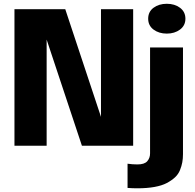

<svg xmlns="http://www.w3.org/2000/svg" viewBox="-20 -787 1055 1037"><path d="M880.9 -605.5Q838.4 -605.5 809.3 -627.2Q780.3 -648.9 780.3 -686Q780.3 -723.6 809.3 -745.1Q838.4 -766.6 880.9 -766.6Q923.3 -766.6 952.4 -744.9Q981.4 -723.1 981.4 -686Q981.4 -648.9 952.1 -627.2Q922.9 -605.5 880.9 -605.5ZM231.9 0H58.1V-737.3H332.5L525.4 -155.8V-737.3H699.2V0H422.4L231.9 -573.2ZM722.2 230Q695.3 230 668.9 228V97.2Q695.3 101.1 722.2 101.1Q760.3 101.1 775.4 83.7Q790.5 66.4 790.5 41.5V-530.8H968.3V45.4Q968.3 69.3 964.6 89.6Q960.9 109.9 952.1 131.8Q943.4 153.8 925.3 170.7Q907.2 187.5 881.1 201.4Q855 215.3 814.5 222.7Q773.9 230 722.2 230Z"/></svg>

Font: Epilogue ExtraBold
Style: Regular
Weight: 800
Designer: Tyler Finck
Foundry: Etcetera Type Co
Version: Version 2.112